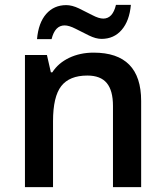

<svg xmlns="http://www.w3.org/2000/svg" viewBox="-20 -765 675 785"><path d="M557.1 -352.1V0H441.9V-332Q441.9 -395 416.5 -425.5Q391.1 -456.1 336.9 -456.1Q264.2 -456.1 230.5 -413.1Q196.8 -370.1 196.8 -269V0H82V-540H171.9L188 -469.2H193.8Q218.3 -507.3 262.9 -528.6Q307.6 -549.8 362.8 -549.8Q557.1 -549.8 557.1 -352.1ZM395 -606Q372.1 -606 343.8 -619.9Q315.4 -633.8 288.8 -647.5Q262.2 -661.1 244.1 -661.1Q204.6 -661.1 190.9 -605H131.3Q137.2 -671.9 168.9 -708Q200.7 -744.1 251 -744.1Q274.4 -744.1 303 -730.5Q331.5 -716.8 357.9 -702.9Q384.3 -689 402.3 -689Q440.9 -689 454.1 -745.1H515.1Q509.3 -679.7 477.5 -642.8Q445.8 -606 395 -606Z"/></svg>

Font: Open Sans
Style: SemiBold
Weight: 600
Foundry: Ascender Corporation
Version: Version 1.10